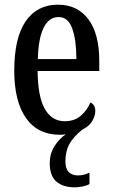

<svg xmlns="http://www.w3.org/2000/svg" viewBox="-20 -567 482 822"><path d="M301 235Q250 235 221.5 210.5Q193 186 193 132Q193 91 213.5 58.5Q234 26 262 8Q256 9 249.5 9.5Q243 10 237 10Q141 10 91 -62Q41 -134 41 -264Q41 -405 90 -476Q139 -547 228 -547Q311 -547 358 -485Q405 -423 405 -305V-263H141Q142 -153 172 -100.5Q202 -48 257 -48Q299 -48 326 -71.5Q353 -95 367 -128Q377 -124 382.5 -115Q388 -106 388 -92Q388 -72 375.5 -49.5Q363 -27 331 -11Q295 18 277.5 49Q260 80 260 124Q260 155 274.5 169.5Q289 184 313 184Q325 184 337 181.5Q349 179 363 172V221Q351 228 333 231.5Q315 235 301 235ZM307 -314Q307 -395 289.5 -444.5Q272 -494 231 -494Q189 -494 166.5 -447.5Q144 -401 142 -314Z"/></svg>

Font: Noto Serif ExtraCondensed Medium
Style: Regular
Weight: 500
Width: 2
Designer: Monotype Design Team
Foundry: Monotype Imaging Inc.
Version: Version 2.015